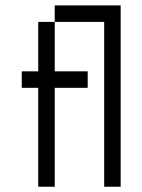

<svg xmlns="http://www.w3.org/2000/svg" viewBox="-20 -708 540 728"><path d="M437.5 0H375V-625H187.5V-687.5H437.5ZM62.5 -437.5H125V-625H187.5V-437.5H312.5V-375H187.5V0H125V-375H62.5Z"/></svg>

Font: 寒蝉点阵体 16px
Style: Regular
Weight: 400
Designer: Designed by Warren2060
Foundry: ChillType
Version: Version 1.000